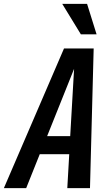

<svg xmlns="http://www.w3.org/2000/svg" viewBox="-63 -970 559 990"><path d="M-43 0 267 -720H420L401 0H284L294 -175H142L72 0ZM180 -268H299L319 -615ZM354 -793 258 -950H386L435 -793Z"/></svg>

Font: Instrument Sans Condensed SemiBold Italic
Style: Regular
Weight: 600
Width: 3
Italic angle: -13°
Designer: Rodrigo Fuenzalida
Foundry: fragTYPE
Version: Version 1.000; ttfautohint (v1.8.4.7-5d5b);gftools[0.9.28]